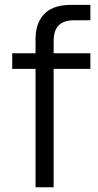

<svg xmlns="http://www.w3.org/2000/svg" viewBox="-20 -786 410 806"><path d="M292.7 -701H359.4V-765.6H287.5C243.8 -765.6 197.9 -761.5 163.5 -725C132.3 -690.6 128.1 -647.9 129.2 -604.2V-562.5H31.3V-496.9H129.2V0H205.2V-496.9H359.4V-562.5H205.2V-612.5C205.2 -674 233.3 -701 292.7 -701Z"/></svg>

Font: Manrope3
Style: Regular
Weight: 400
Width: 4
Designer: Mikhail Sharanda
Foundry: Mikhail Sharanda
Version: Version 3.000;PS 003.000;hotconv 1.0.88;makeotf.lib2.5.64775